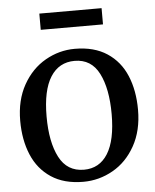

<svg xmlns="http://www.w3.org/2000/svg" viewBox="-53 -771 665 825"><g transform="rotate(-5 280.0 -358.0)"><path d="M286 -561.5Q369 -561.5 424.8 -524.8Q480.5 -488 507.2 -424Q534 -360 534 -277Q534 -187.5 497.5 -122Q461 -56.5 401.2 -22.8Q341.5 11 273.5 11Q190.5 11 135 -25.8Q79.5 -62.5 52.5 -126.8Q25.5 -191 25.5 -273.5Q25.5 -362.5 62.2 -428Q99 -493.5 158.8 -527.5Q218.5 -561.5 286 -561.5ZM419.5 -268.5Q419.5 -378 386 -444Q352.5 -510 280.5 -510Q213 -510 176.5 -452.5Q140 -395 140 -282Q140 -172 174 -106.2Q208 -40.5 280.5 -40.5Q347.5 -40.5 383.5 -98.2Q419.5 -156 419.5 -268.5ZM147.5 -725.5H416V-655.5H147.5Z"/></g></svg>

Font: Merriweather 12pt
Style: Regular
Weight: 400
Designer: Eben Sorkin
Foundry: Eben Sorkin
Version: Version 2.100